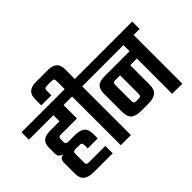

<svg xmlns="http://www.w3.org/2000/svg" viewBox="-160 -1180 1527 1527"><g transform="rotate(-45 603.0 -416.5)"><path d="M-20 -631H444V-548H-20ZM256 -479V-586H370V-397H189Q174 -397 168 -391.5Q162 -386 162 -371V-341Q162 -326 168 -320.5Q174 -315 189 -315H260Q322 -315 348.5 -292Q375 -269 375 -215V-168H262V-205Q262 -222 255.5 -227.5Q249 -233 233 -233H189Q174 -233 168 -227.5Q162 -222 162 -205V-111Q162 -94 168 -88.5Q174 -83 189 -83H375V0H163Q105 0 76.5 -23.5Q48 -47 48 -100V-221Q48 -246 59.5 -258Q71 -270 90 -272V-275Q71 -277 59.5 -289Q48 -301 48 -326V-388Q48 -435 72 -457Q96 -479 154 -479Z M648 -631V-548H398V-631ZM580 -575V0H466V-575ZM482 -833Q528 -833 554 -811Q580 -789 580 -739V-621H466V-717Q466 -738 460.5 -744Q455 -750 433 -750H390Q368 -750 362 -744Q356 -738 356 -717V-671H243V-739Q243 -789 269 -811Q295 -833 341 -833Z M1044 -577H1158V0H1044ZM608 -631H1226V-548H608ZM969 -178Q969 -125 942 -101.5Q915 -78 853 -78H776Q714 -78 687.5 -101.5Q661 -125 661 -178V-388Q661 -435 684.5 -457Q708 -479 767 -479H1098V-397H802Q786 -397 780 -391.5Q774 -386 774 -370V-189Q774 -172 780.5 -166.5Q787 -161 803 -161H827Q843 -161 849 -166.5Q855 -172 855 -189V-418H969Z"/></g></svg>

Font: Teko Light Medium
Style: Regular
Weight: 500
Version: Version 2.000;gftools[0.9.28.dev9+g7d2139d.d20230707]